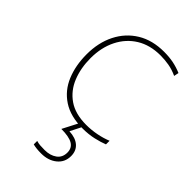

<svg xmlns="http://www.w3.org/2000/svg" viewBox="-234 -619 940 940"><g transform="rotate(45 236.0 -149.0)"><path d="M302 10Q218 10 164 -25.5Q110 -61 84.5 -122.5Q59 -184 59 -261Q59 -342 90.5 -404.5Q122 -467 180 -502.5Q238 -538 319 -538Q355 -538 384.5 -532Q414 -526 442 -514L437 -489Q407 -503 377.5 -508Q348 -513 319 -513Q247 -513 195 -481Q143 -449 114.5 -392Q86 -335 86 -261Q86 -193 108.5 -137Q131 -81 178.5 -48Q226 -15 302 -15Q338 -15 373.5 -22Q409 -29 438 -41V-16Q413 -6 378 2Q343 10 302 10ZM358 145Q358 188 326 214Q294 240 245 240Q211 240 188 234V210Q201 214 213.5 215Q226 216 245 216Q283 216 308 198Q333 180 333 146Q333 114 308 99.5Q283 85 230 85L274 0H299L266 65Q310 67 334 88Q358 109 358 145Z"/></g></svg>

Font: Noto Sans Oriya Thin
Style: Regular
Weight: 100
Designer: Amélie Bonet and Sol Matas
Foundry: Google LLC
Version: Version 2.006; ttfautohint (v1.8.4.7-5d5b)